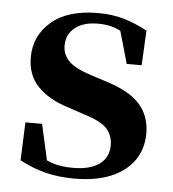

<svg xmlns="http://www.w3.org/2000/svg" viewBox="-45 -594 590 653"><g transform="rotate(5 249.5 -268.0)"><path d="M232 16Q178 16 133 4.5Q88 -7 45 -30L50 -160H107L138 -21L90 -26V-62Q122 -41 152 -30.5Q182 -20 223 -20Q283 -20 314.5 -43Q346 -66 346 -107Q346 -141 325.5 -164Q305 -187 245 -205L189 -224Q124 -244 86.5 -282.5Q49 -321 49 -382Q49 -456 105 -504Q161 -552 264 -552Q313 -552 352 -540.5Q391 -529 433 -507L427 -388H376L338 -521L380 -508V-477Q350 -498 325 -507Q300 -516 267 -516Q217 -516 188.5 -493Q160 -470 160 -432Q160 -402 181.5 -379.5Q203 -357 260 -339L316 -321Q394 -296 428.5 -256.5Q463 -217 463 -158Q463 -105 435.5 -66Q408 -27 357 -5.5Q306 16 232 16Z"/></g></svg>

Font: Noto Serif SC ExtraLight
Style: Bold
Weight: 700
Version: Version 2.002-H1;hotconv 1.1.0;makeotfexe 2.6.0